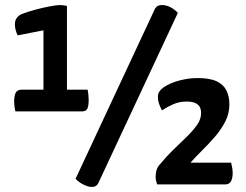

<svg xmlns="http://www.w3.org/2000/svg" viewBox="-20 -730 975 760"><path d="M41 -289Q38 -302 37 -312Q36 -322 36 -328Q36 -350 42 -362.5Q48 -375 66 -375H152V-610L50 -590Q45 -600 42 -611Q39 -622 39 -634Q39 -650 47.5 -660.5Q56 -671 68 -675Q91 -684 121 -692Q151 -700 178 -705Q205 -710 217 -710Q222 -710 231.5 -709Q241 -708 245 -706V-375H327Q329 -364 330 -353.5Q331 -343 331 -334Q331 -310 325.5 -299.5Q320 -289 304 -289ZM343 10Q330 10 312 1.5Q294 -7 279 -22L590 -688Q593 -697 600 -703.5Q607 -710 622 -710Q636 -710 652.5 -702.5Q669 -695 684 -679L370 -7Q368 -1 361.5 4.5Q355 10 343 10ZM602 0Q599 -9 597.5 -16Q596 -23 596 -29Q596 -42 599 -54Q602 -66 609 -75Q638 -110 667.5 -138.5Q697 -167 721.5 -191Q746 -215 761 -237Q776 -259 776 -282Q776 -295 771.5 -305Q767 -315 754.5 -321.5Q742 -328 718 -328Q690 -328 666 -317.5Q642 -307 621 -293Q611 -313 608 -324Q605 -335 605 -348Q605 -369 629.5 -385.5Q654 -402 690.5 -411.5Q727 -421 762 -421Q811 -421 838 -408Q865 -395 876.5 -371.5Q888 -348 888 -316Q888 -281 872 -249.5Q856 -218 831.5 -189.5Q807 -161 781 -135.5Q755 -110 734 -86H895Q901 -61 901 -46Q901 0 872 0Z"/></svg>

Font: Yanone Kaffeesatz ExtraLight Medium
Style: Regular
Weight: 500
Version: Version 2.003